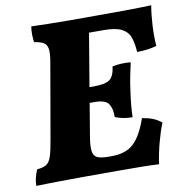

<svg xmlns="http://www.w3.org/2000/svg" viewBox="-78 -752 794 829"><g transform="rotate(-10 319.5 -338.0)"><path d="M15 3Q15 -15 19 -31.5Q23 -48 31 -67Q58 -69 72 -78Q86 -87 94 -111Q102 -135 110 -183L167 -511Q174 -550 171 -570Q168 -590 154 -598Q140 -606 113 -610Q111 -626 110.5 -642.5Q110 -659 113 -679Q147 -678 193.5 -677Q240 -676 285 -676Q330 -676 360 -676Q460 -676 523.5 -676.5Q587 -677 639 -679Q632 -639 629.5 -591.5Q627 -544 630 -502Q590 -491 544 -491Q542 -528 533 -554.5Q524 -581 497.5 -595Q471 -609 418 -609H354L315 -377H334Q383 -377 403 -390.5Q423 -404 429 -448Q448 -452 468 -453Q488 -454 509 -452Q503 -425 497 -395.5Q491 -366 486 -328Q477 -266 476 -217Q454 -217 435.5 -220.5Q417 -224 400 -231Q401 -266 387.5 -288Q374 -310 325 -310H304L281 -172Q273 -127 276 -104.5Q279 -82 295 -74.5Q311 -67 343 -67H359Q420 -67 454.5 -99Q489 -131 515 -206Q541 -202 560.5 -194.5Q580 -187 599 -172Q585 -138 572.5 -91.5Q560 -45 553 3Q523 1 480.5 0.5Q438 0 391.5 0Q345 0 302 0Q273 0 234.5 0Q196 0 155 0.5Q114 1 77 1.5Q40 2 15 3Z"/></g></svg>

Font: Vollkorn ExtraBold
Style: Italic
Weight: 800
Italic angle: -11°
Designer: Friedrich Althausen
Foundry: Friedrich Althausen
Version: Version 5.000; ttfautohint (v1.8.3)